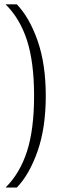

<svg xmlns="http://www.w3.org/2000/svg" viewBox="-20 -708 270 862"><path d="M5 -688.5H55.5Q112 -630 148.8 -525.2Q185.5 -420.5 185.5 -277.5Q185.5 -134.5 148.8 -29.5Q112 75.5 55.5 134H5Q69.5 70 101.2 -28.5Q133 -127 133 -277.5Q133 -428.5 101.2 -526.8Q69.5 -625 5 -688.5Z"/></svg>

Font: Overused Grotesk Light
Style: Regular
Weight: 300
Version: Version 0.004